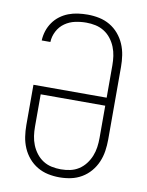

<svg xmlns="http://www.w3.org/2000/svg" viewBox="-85 -804 669 873"><g transform="rotate(10 250.0 -367.5)"><path d="M250 8Q223 8 197 2.5Q171 -3 148 -16.5Q125 -30 107.5 -50.5Q90 -71 79.5 -95.5Q69 -120 65 -146.5Q61 -173 61 -200V-386H399V-535Q399 -557 396 -578Q393 -599 385 -619Q377 -639 363.5 -656.5Q350 -674 331.5 -685.5Q313 -697 292 -701.5Q271 -706 249 -706Q223 -706 197.5 -700.5Q172 -695 150.5 -680Q129 -665 116.5 -641Q104 -617 103 -591H63Q64 -614 71 -635.5Q78 -657 91 -675.5Q104 -694 122 -707.5Q140 -721 161 -729Q182 -737 204.5 -740Q227 -743 249 -743Q276 -743 302.5 -737.5Q329 -732 352 -718.5Q375 -705 392.5 -684.5Q410 -664 420.5 -639.5Q431 -615 435 -588.5Q439 -562 439 -535V-200Q439 -173 435 -146.5Q431 -120 420.5 -95.5Q410 -71 392.5 -50.5Q375 -30 352 -16.5Q329 -3 303 2.5Q277 8 250 8ZM250 -29Q272 -29 293 -33.5Q314 -38 332 -49.5Q350 -61 363.5 -78.5Q377 -96 385 -116Q393 -136 396 -157Q399 -178 399 -200V-349H101V-200Q101 -178 104 -157Q107 -136 115 -116Q123 -96 136.5 -78.5Q150 -61 168 -49.5Q186 -38 207 -33.5Q228 -29 250 -29Z"/></g></svg>

Font: Iosevka SS04 Extralight
Style: Regular
Weight: 200
Monospace: yes
Designer: Belleve Invis
Foundry: Belleve Invis
Version: Version 19.0.0; ttfautohint (v1.8.4)